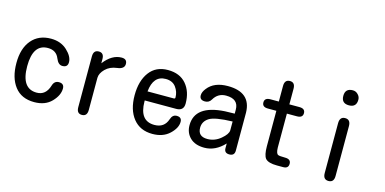

<svg xmlns="http://www.w3.org/2000/svg" viewBox="-73 -1164 3146 1567"><g transform="rotate(15 1500.0 -380.0)"><path d="M262.7 -533.2Q345.7 -533.2 399.4 -483.4Q453.1 -433.6 453.1 -384.8Q453.1 -341.8 408.2 -341.8Q373 -341.8 353.5 -390.6Q329.1 -453.1 257.8 -453.1Q131.8 -453.1 131.8 -266.6Q131.8 -77.1 261.7 -77.1Q338.9 -77.1 365.2 -164.1Q377.9 -207 416 -207Q460.9 -207 460.9 -165Q460.9 -107.4 407.7 -52.2Q354.5 2.9 261.7 2.9Q153.3 2.9 96.7 -70.8Q40 -144.5 40 -268.6Q40 -392.6 99.6 -462.9Q159.2 -533.2 262.7 -533.2Z M710 -445.3Q777.3 -533.2 859.4 -533.2Q905.3 -533.2 905.3 -491.2Q905.3 -449.2 844.7 -441.9Q784.2 -434.6 747.6 -397.9Q710.9 -361.3 710 -323.2V-50.8Q710 2.9 665 2.9Q621.1 2.9 621.1 -50.8V-479.5Q621.1 -533.2 666 -533.2Q710 -533.2 710 -481.4Z M1130.9 -244.1V-235.4Q1131.8 -71.3 1257.8 -71.3Q1341.8 -71.3 1367.2 -148.4Q1380.9 -190.4 1416 -190.4Q1459 -190.4 1459 -150.4Q1459 -98.6 1404.8 -47.4Q1350.6 3.9 1260.7 3.9Q1156.2 3.9 1098.1 -68.8Q1040 -141.6 1040 -264.6Q1040 -385.7 1094.7 -459.5Q1149.4 -533.2 1251 -533.2Q1351.6 -533.2 1405.8 -469.7Q1460 -406.2 1460 -305.7Q1460 -244.1 1396.5 -244.1ZM1133.8 -321.3H1355.5Q1367.2 -321.3 1367.2 -332Q1367.2 -379.9 1338.4 -418.9Q1309.6 -458 1252 -458Q1147.5 -458 1133.8 -321.3Z M1868.2 -78.1Q1793 2.9 1699.2 2.9Q1621.1 2.9 1578.6 -38.6Q1536.1 -80.1 1536.1 -143.6Q1536.1 -313.5 1787.1 -328.1L1868.2 -330.1V-363.3Q1868.2 -454.1 1762.7 -454.1Q1694.3 -454.1 1659.2 -393.6Q1641.6 -363.3 1607.4 -363.3Q1561.5 -363.3 1561.5 -403.3Q1561.5 -431.6 1586.9 -462.9Q1641.6 -533.2 1756.8 -533.2Q1952.1 -533.2 1955.1 -361.3V-41Q1955.1 2.9 1911.1 2.9Q1868.2 2.9 1868.2 -38.1ZM1868.2 -263.7Q1718.8 -259.8 1671.9 -229.5Q1625 -199.2 1625 -146.5Q1625 -72.3 1705.1 -72.3Q1766.6 -72.3 1816.9 -114.3Q1867.2 -156.2 1868.2 -188.5Z M2190.4 -518.6V-650.4Q2190.4 -704.1 2235.4 -704.1Q2279.3 -704.1 2279.3 -650.4V-518.6H2364.3Q2413.1 -518.6 2413.1 -479.5Q2413.1 -440.4 2364.3 -440.4H2279.3V-153.3Q2280.3 -104.5 2297.9 -95.7Q2308.6 -89.8 2357.9 -89.8Q2407.2 -89.8 2407.2 -50.8Q2407.2 -10.7 2363.3 -10.7H2310.5Q2237.3 -10.7 2211.9 -39.1Q2190.4 -66.4 2190.4 -140.6V-440.4H2119.1Q2070.3 -440.4 2070.3 -479.5Q2070.3 -518.6 2119.1 -518.6Z M2703.1 -472.7Q2703.1 -528.3 2749 -528.3Q2794.9 -528.3 2794.9 -472.7V-51.8Q2794.9 2.9 2749 2.9Q2703.1 2.9 2703.1 -51.8ZM2751 -763.7Q2778.3 -763.7 2796.9 -742.2Q2813.5 -724.6 2813.5 -700.2Q2813.5 -636.7 2750 -636.7Q2686.5 -636.7 2686.5 -700.2Q2686.5 -763.7 2751 -763.7Z"/></g></svg>

Font: MotoyaLMaru
Style: W3 mono
Weight: 400
Version: Version 1.01